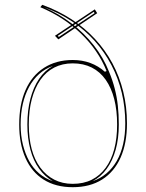

<svg xmlns="http://www.w3.org/2000/svg" viewBox="-20 -765 608 800"><path d="M283 15Q212 15 162 -16.5Q112 -48 86 -107Q60 -166 60 -246Q60 -330 86.5 -390Q113 -450 163.5 -482.5Q214 -515 283 -515Q323 -515 356.5 -502.5Q390 -490 417 -466L424 -469Q407 -512 380 -551.5Q353 -591 317 -625.5Q281 -660 238.5 -687.5Q196 -715 148 -735L156 -745Q222 -721 277.5 -685Q333 -649 376 -602.5Q419 -556 448.5 -501Q478 -446 493.5 -383Q509 -320 509 -251Q509 -168 482.5 -108.5Q456 -49 405.5 -17Q355 15 283 15ZM200 -10Q167 -29 143 -62Q119 -95 106.5 -142Q94 -189 94 -246Q94 -305 106.5 -353Q119 -401 142.5 -436Q166 -471 200 -490Q168 -479 143 -456.5Q118 -434 101 -402.5Q84 -371 75 -332Q66 -293 66 -246Q66 -200 75.5 -162Q85 -124 101.5 -94Q118 -64 143 -42.5Q168 -21 200 -10ZM283 1Q328 1 362 -16Q396 -33 420 -65.5Q444 -98 456 -143.5Q468 -189 468 -246Q468 -305 456 -352Q444 -399 420.5 -432.5Q397 -466 362.5 -483.5Q328 -501 283 -501Q240 -501 206 -483.5Q172 -466 148.5 -432.5Q125 -399 112.5 -352Q100 -305 100 -246Q100 -189 112 -144Q124 -99 148 -66.5Q172 -34 206 -16.5Q240 1 283 1ZM366 -10Q398 -21 423.5 -42.5Q449 -64 466.5 -94.5Q484 -125 493 -164.5Q502 -204 502 -251Q502 -317 487.5 -378Q473 -439 444.5 -493.5Q416 -548 375.5 -593.5Q335 -639 281.5 -675Q228 -711 163 -735Q225 -708 278 -667.5Q331 -627 371 -576Q411 -525 434 -467Q449 -431 458 -396Q467 -361 471 -324.5Q475 -288 475 -246Q475 -188 462 -141.5Q449 -95 425 -62Q401 -29 366 -10ZM223 -601 209 -616 375 -726 385 -710ZM225 -611 374 -710 371 -716 221 -616Z"/></svg>

Font: Kalnia Glaze Thin ExtraLight
Style: Regular
Weight: 250
Version: Version 1.110